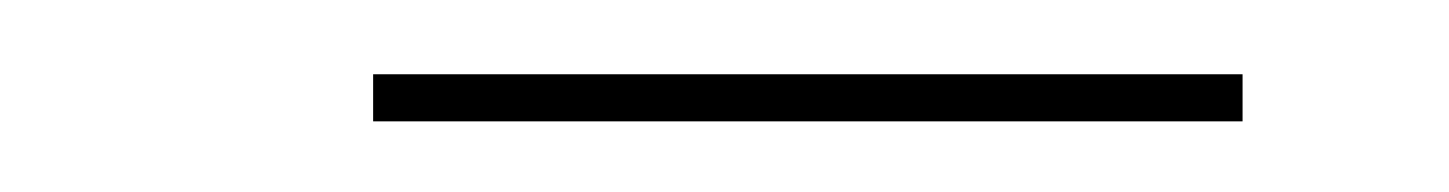

<svg xmlns="http://www.w3.org/2000/svg" viewBox="-20 -302 400 53"><path d="M83 -281.5H323V-268.5H83Z"/></svg>

Font: Bodoni* 16pt
Style: Bold Italic
Weight: 700
Italic angle: -13°
Version: Version 2.3